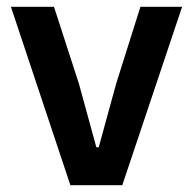

<svg xmlns="http://www.w3.org/2000/svg" viewBox="-20 -542 564 562"><path d="M186 0 12 -522H138L211 -297L262 -111H269L320 -297L391 -522H513L338 0Z"/></svg>

Font: IBM Plex Sans SmBld
Style: Regular
Weight: 600
Designer: Mike Abbink, Paul van der Laan, Pieter van Rosmalen
Foundry: Bold Monday
Version: Version 3.005